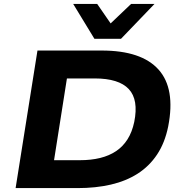

<svg xmlns="http://www.w3.org/2000/svg" viewBox="-20 -964 943 984"><path d="M60 0 172 -705H501Q705 -705 792.5 -607.5Q880 -510 842 -316Q825 -232 785 -172Q745 -112 685.5 -74Q626 -36 548.5 -18Q471 0 377 0ZM257 -143H389Q447 -143 493.5 -154.5Q540 -166 575 -189.5Q610 -213 633.5 -250Q657 -287 668 -339Q691 -453 640 -507.5Q589 -562 465 -562H323ZM464 -765 355 -944H478L547 -844L652 -944H772L600 -765Z"/></svg>

Font: Nunito Sans 7pt SemiExpanded ExtraBold
Style: Italic
Weight: 800
Width: 6
Italic angle: -9°
Designer: Vernon Adams
Foundry: Vernon Adams
Version: Version 3.101;gftools[0.9.27]